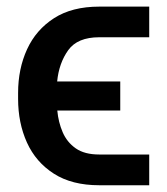

<svg xmlns="http://www.w3.org/2000/svg" viewBox="-20 -551 500 574"><path d="M276.6 -89.1H426.1V2.8H276.6Q195 2.8 141 -31.8Q87 -66.4 60.5 -125Q34.1 -183.6 34.1 -255.3V-273.1Q34.1 -345.2 60.9 -403.6Q87.7 -462 141.5 -496.6Q195.3 -531.2 276.6 -531.2H426.1V-439.6H276.6Q211.6 -439.6 183.9 -400.9Q156.2 -362.2 150.9 -307.5H339.5V-220.5H151.3Q154.5 -185.7 167.3 -155.9Q180 -126.1 206.3 -107.6Q232.6 -89.1 276.6 -89.1Z"/></svg>

Font: Inter UI Medium
Style: Regular
Weight: 500
Designer: Rasmus Andersson
Foundry: rsms
Version: 3.2;8d6f07862